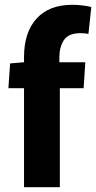

<svg xmlns="http://www.w3.org/2000/svg" viewBox="-20 -779 400 799"><path d="M80 -412H15L22 -515L80 -520V-542Q80 -644 132 -701.5Q184 -759 281 -759Q302 -759 322.5 -756.5Q343 -754 360 -750L348 -638Q334 -641 315 -641Q264 -641 245.5 -611.5Q227 -582 227 -541V-520H335L328 -412H229V0H80Z"/></svg>

Font: Murecho SemiBold
Style: Regular
Weight: 600
Designer: Neil Summerour
Foundry: Positype
Version: Version 1.010; ttfautohint (v1.8.3)